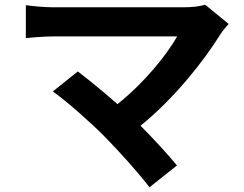

<svg xmlns="http://www.w3.org/2000/svg" viewBox="-20 -732 1040 817"><path d="M953 -630 853 -712C832 -705 798 -701 760 -701H205C171 -701 116 -706 90 -710V-570C111 -572 165 -577 205 -577H734C687 -495 593 -379 480 -289C417 -344 351 -398 311 -428L205 -343C265 -300 367 -210 425 -151C490 -85 574 9 616 65L733 -28C694 -75 635 -140 578 -197C719 -311 847 -471 919 -588C927 -601 939 -614 953 -630Z"/></svg>

Font: Source Han Sans JP
Style: Bold
Weight: 700
Designer: Ryoko NISHIZUKA 西塚涼子 (kana, bopomofo & ideographs); Paul D. Hunt (Latin, Greek & Cyrillic); Sandoll Communications 산돌커뮤니
Foundry: Adobe
Version: Version 2.002;hotconv 1.0.116;makeotfexe 2.5.65601